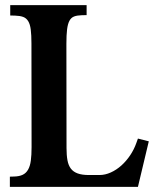

<svg xmlns="http://www.w3.org/2000/svg" viewBox="-20 -731 609 751"><path d="M20 -710.9H318.8V-671.9L298.8 -671.4Q281.2 -670.9 269.8 -666.5Q258.3 -662.1 251.7 -649.9Q245.1 -637.7 242.4 -616.2Q239.7 -594.7 239.7 -559.6L240.2 -151.9Q240.2 -124 243.9 -104Q247.6 -84 257.3 -71.3Q267.1 -58.6 284.2 -52.5Q301.3 -46.4 327.6 -46.4H369.1Q391.1 -46.4 413.3 -56.4Q435.5 -66.4 454.8 -83.7Q474.1 -101.1 489.3 -123.8Q504.4 -146.5 513.2 -171.4L519.5 -189L562 -178.2L519.5 0H18.6V-40L35.2 -40.5Q55.7 -41 68.8 -47.4Q82 -53.7 89.8 -67.4Q97.7 -81.1 100.6 -102.8Q103.5 -124.5 103.5 -155.8L103 -561Q103 -594.2 100.3 -615.2Q97.7 -636.2 90.3 -648.2Q83 -660.2 70.6 -664.8Q58.1 -669.4 39.1 -669.9L20 -670.4Z"/></svg>

Font: Varendra
Style: Regular
Weight: 700
Designer: Jacob Thomas
Foundry: Bangla Type Foundry
Version: Version 1.008